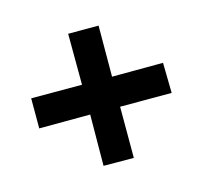

<svg xmlns="http://www.w3.org/2000/svg" viewBox="-100 -677 746 707"><g transform="rotate(30 273.0 -324.0)"><path d="M272 -244 135 -106 54 -187 191 -324 53 -461 135 -543 272 -405 409 -543 492 -463 353 -324 491 -186 409 -105Z"/></g></svg>

Font: Noto Sans Gurmukhi SemiCondensed ExtraBold
Style: Regular
Weight: 800
Width: 4
Designer: Jelle Bosma - Monotype Design Team
Foundry: Monotype Imaging Inc.
Version: Version 2.004; ttfautohint (v1.8.4.7-5d5b)